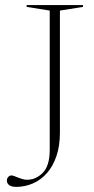

<svg xmlns="http://www.w3.org/2000/svg" viewBox="-20 -725 368 753"><path d="M215 -205.5Q215 -152.5 201.2 -112.5Q187.5 -72.5 163.8 -45.8Q140 -19 108.8 -5.5Q77.5 8 42.5 8Q31.5 8 23.5 5Q15.5 2 11.2 -3.5Q7 -9 7 -16.5Q7 -25.5 12.5 -31.2Q18 -37 25 -37Q30 -37 36.5 -34.2Q43 -31.5 51 -28.5Q59 -25.5 67.8 -22.8Q76.5 -20 86 -20Q121 -20 148 -47.5Q175 -75 175 -137.5V-683.5L84.5 -698V-705H305.5V-698L215 -683.5Z"/></svg>

Font: Newsreader 60pt ExtraLight
Style: Regular
Weight: 250
Designer: Hugues Gentile
Foundry: Production Type
Version: Version 1.003